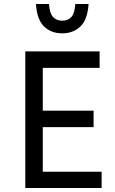

<svg xmlns="http://www.w3.org/2000/svg" viewBox="-20 -936 571 956"><path d="M486 -81V0H106V-680H476V-598H193V-385H446V-303H193V-81ZM290 -833Q319 -833 335.5 -851.5Q352 -870 355 -916H421Q416 -838 380 -804Q344 -770 290 -770Q235 -770 199.5 -804Q164 -838 159 -916H224Q227 -870 244 -851.5Q261 -833 290 -833Z"/></svg>

Font: Inria Sans
Style: Regular
Weight: 400
Designer: Black Foundry Team
Foundry: Black Foundry
Version: Version 1.2; ttfautohint (v1.8.3)